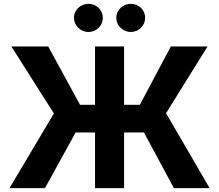

<svg xmlns="http://www.w3.org/2000/svg" viewBox="-20 -966 1125 986"><path d="M617.2 -727.3H468V-427.9H391L227.6 -727.3H38.4L256.7 -383.5L28.8 0H210.9L368.6 -285.9H468V0H617.2V-285.9H719.1L872.9 0H1056.5L832.7 -384.6L1045.8 -727.3H857.2L698.2 -427.9H617.2ZM359.7 -874.3C359.7 -834.9 393.5 -801.8 434.3 -801.8C475.5 -801.8 508.2 -834.9 508.2 -874.3C508.2 -914.4 475.5 -946.4 434.3 -946.4C393.5 -946.4 359.7 -914.4 359.7 -874.3ZM577.1 -874.3C577.1 -834.9 610.8 -801.8 651.6 -801.8C692.8 -801.8 725.5 -834.9 725.5 -874.3C725.5 -914.4 692.8 -946.4 651.6 -946.4C610.8 -946.4 577.1 -914.4 577.1 -874.3Z"/></svg>

Font: Margiela Sans
Style: Bold
Weight: 700
Designer: Stefan Endress, Andreas Faust
Version: Version 1.100;FEAKit 1.0